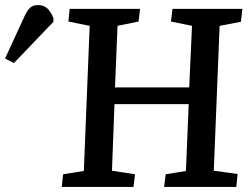

<svg xmlns="http://www.w3.org/2000/svg" viewBox="-198 -738 992 758"><path d="M547 -327H254L244 -64L335 -50L329 0H46L51 -50L133 -63L156 -636L72 -653L77 -703H355L349 -653L266 -636L256 -393H549L560 -636L477 -653L483 -703H759L753 -652L669 -636L646 -64L740 -51L735 0H450L456 -50L536 -63ZM-143 -489 -178 -507 -102 -672Q-91 -697 -79 -707.5Q-67 -718 -48 -718Q-26 -718 -11.5 -705Q3 -692 13 -666V-652Z"/></svg>

Font: Literata 18pt Medium
Style: Italic
Weight: 500
Italic angle: -2°
Designer: Latin by Veronika Burian and Jose Scaglione. Greek by Irene Vlachou. Cyrillic by Vera Evstafieva
Foundry: TypeTogether
Version: Version 3.103;gftools[0.9.29]